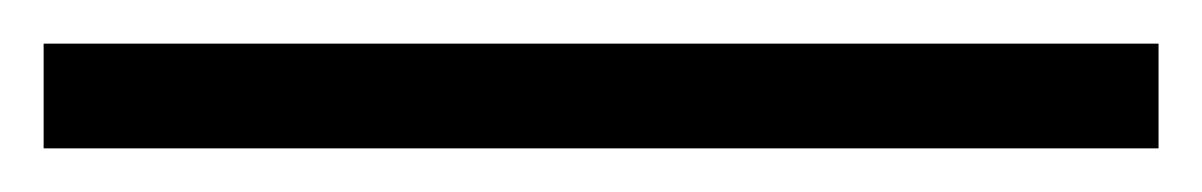

<svg xmlns="http://www.w3.org/2000/svg" viewBox="-20 -11 551 88"><path d="M0 9H511V57H0Z"/></svg>

Font: Bai Jamjuree Light
Style: Regular
Weight: 300
Designer: Katatrad Aksorn Co.,Ltd.
Foundry: Cadson Demak Co.,Ltd.
Version: Version 1.000; ttfautohint (v1.6)